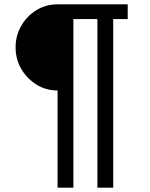

<svg xmlns="http://www.w3.org/2000/svg" viewBox="-20 -718 692 887"><path d="M246 149V-300Q192 -300 148 -327.5Q104 -355 78 -400Q52 -445 52 -499Q52 -553 78 -598.5Q104 -644 148 -671Q192 -698 246 -698H570V-630H503V149H430V-630H319V149Z"/></svg>

Font: IBM Plex Sans Var
Style: Regular
Weight: 400
Designer: Mike Abbink, Paul van der Laan, Pieter van Rosmalen
Foundry: Bold Monday
Version: Version 3.000